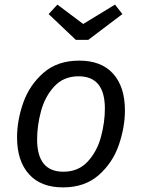

<svg xmlns="http://www.w3.org/2000/svg" viewBox="-20 -801 616 833"><path d="M54 -205Q54 -279 81 -355.5Q108 -432 168.5 -485Q229 -538 324 -538Q420 -538 471 -481Q522 -424 522 -322Q522 -249 495.5 -172Q469 -95 408.5 -41.5Q348 12 253 12Q157 12 105.5 -45.5Q54 -103 54 -205ZM435 -330Q435 -470 321 -470Q256 -470 215.5 -426Q175 -382 158 -319Q141 -256 141 -196Q141 -56 255 -56Q320 -56 360.5 -100Q401 -144 418 -207Q435 -270 435 -330ZM511 -740 363 -628H309L191 -740L229 -781L341 -697L479 -781Z"/></svg>

Font: FiraGO Book
Style: Italic
Weight: 350
Italic angle: -8°
Designer: bBox Type GmbH
Foundry: bBox Type GmbH
Version: Version 1.001